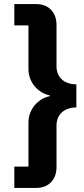

<svg xmlns="http://www.w3.org/2000/svg" viewBox="-20 -780 412 938"><path d="M50 -760V-656H119V-442C119 -377 167 -325 223 -314V-310C167 -299 119 -247 119 -182V34H50V138H159C213 138 256 102 256 37V-166C256 -224 297 -255 353 -255V-368C297 -368 256 -399 256 -457V-659C256 -724 213 -760 159 -760Z"/></svg>

Font: IBM Plex Devanagari
Style: Bold
Weight: 700
Designer: Mike Abbink, Paul van der Laan, Pieter van Rosmalen, Erin McLaughlin
Foundry: Bold Monday
Version: Version 1.0